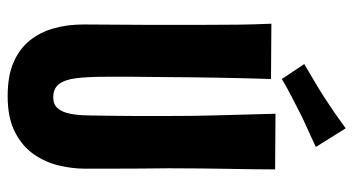

<svg xmlns="http://www.w3.org/2000/svg" viewBox="-236 -700 945 514"><g transform="rotate(90 237.0 -442.5)"><path d="M237 10Q183 10 147 -5.5Q111 -21 88.5 -48.5Q66 -76 55.5 -113Q45 -150 45 -193Q45 -228 45.5 -270.5Q46 -313 46 -355.5Q46 -398 46 -432Q46 -477 46 -520Q46 -563 45.5 -606.5Q45 -650 43 -696L191 -695Q190 -662 189 -625.5Q188 -589 187.5 -553Q187 -517 186.5 -484.5Q186 -452 186 -426Q186 -397 185.5 -372Q185 -347 185 -325Q185 -303 185 -285Q185 -267 185 -252Q185 -204 189 -173Q193 -142 205 -127Q217 -112 240 -112Q258 -112 268 -122.5Q278 -133 282.5 -151Q287 -169 288 -192Q289 -215 289 -239Q289 -249 289.5 -269Q290 -289 290 -326Q290 -363 290 -424Q290 -488 288.5 -540.5Q287 -593 286 -634.5Q285 -676 284 -707L433 -706Q433 -673 432.5 -642.5Q432 -612 431.5 -580Q431 -548 430.5 -510Q430 -472 430 -422Q431 -337 431 -277.5Q431 -218 431 -195Q431 -163 422.5 -127Q414 -91 392.5 -60Q371 -29 333 -9.5Q295 10 237 10ZM191 -724 151 -784Q171 -796 192.5 -808.5Q214 -821 236 -835Q251 -845 265.5 -854.5Q280 -864 294.5 -874.5Q309 -885 323 -895L373 -815Q356 -807 339.5 -799.5Q323 -792 307.5 -785Q292 -778 277 -770Q263 -763 248.5 -755.5Q234 -748 220 -740.5Q206 -733 191 -724Z"/></g></svg>

Font: Truculenta Black
Style: Regular
Weight: 900
Version: Version 1.002